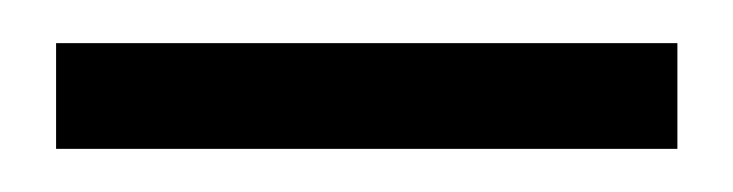

<svg xmlns="http://www.w3.org/2000/svg" viewBox="-20 -665 340 89"><path d="M6 -596V-645H294V-596Z"/></svg>

Font: MuseoModerno Thin Light
Style: Regular
Weight: 300
Version: Version 1.003